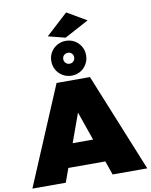

<svg xmlns="http://www.w3.org/2000/svg" viewBox="-129 -1262 1057 1348"><g transform="rotate(-10 399.5 -588.5)"><path d="M286 -701H524L809 0H562L398 -470L228 0H-10ZM190 -265H592V-99H190ZM400 -981Q435 -981 463 -964.5Q491 -948 507.5 -920Q524 -892 524 -857Q524 -823 507.5 -794.5Q491 -766 463 -749.5Q435 -733 400 -733Q366 -733 337.5 -749.5Q309 -766 292.5 -794.5Q276 -823 276 -857Q276 -892 292.5 -920Q309 -948 337.5 -964.5Q366 -981 400 -981ZM401 -896Q384 -896 372.5 -885Q361 -874 361 -857Q361 -841 372.5 -829.5Q384 -818 400 -818Q417 -818 428 -829.5Q439 -841 439 -857Q439 -874 428 -885Q417 -896 401 -896ZM438 -1177 577 -1096 404 -1003 282 -1034Z"/></g></svg>

Font: Alexandria Black
Style: Regular
Weight: 900
Designer: Mohamed Gaber
Foundry: Kief Type Foundry
Version: Version 5.100